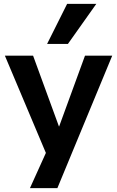

<svg xmlns="http://www.w3.org/2000/svg" viewBox="-20 -787 603 987"><path d="M134 180 239 -52V54L5 -501H150L283 -137H284L417 -501H557L275 180ZM222 -561 325 -767H475L329 -561Z"/></svg>

Font: Nunito Sans 7pt
Style: Bold
Weight: 700
Designer: Vernon Adams
Foundry: Vernon Adams
Version: Version 3.101;gftools[0.9.27]